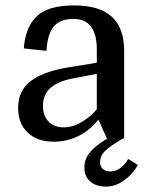

<svg xmlns="http://www.w3.org/2000/svg" viewBox="-20 -512 551 710"><path d="M490 98Q471 132 439 155Q407 178 373 178Q335 178 313.5 159Q292 140 292 107Q292 78 310 54.5Q328 31 366 7L377 0H375L344 -70Q313 -30 270 -9Q227 12 179 12Q118 12 82.5 -21.5Q47 -55 47 -113Q47 -175 91.5 -210.5Q136 -246 227 -262L338 -280V-329Q338 -442 252 -442Q201 -442 178 -413Q155 -384 152 -324L68 -333Q74 -412 116 -452Q158 -492 254 -492Q347 -492 393 -450.5Q439 -409 439 -325V0H434L395 25Q369 43 359.5 56.5Q350 70 350 88Q350 104 360.5 113Q371 122 387 122Q408 122 425 109.5Q442 97 454 76ZM338 -239 240 -220Q190 -209 164.5 -185Q139 -161 139 -120Q139 -84 159.5 -62.5Q180 -41 215 -41Q249 -41 282.5 -61Q316 -81 338 -108Z"/></svg>

Font: Arya
Style: Regular
Weight: 400
Designer: Eduardo Rodriguez Tunni, Modular Infotech
Foundry: Eduardo Rodriguez Tunni, Modular Infotech
Version: Version 1.002